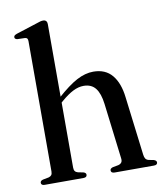

<svg xmlns="http://www.w3.org/2000/svg" viewBox="-83 -805 744 873"><g transform="rotate(-10 289.0 -368.5)"><path d="M193.5 -718V-55Q193.5 -44 197.8 -38.2Q202 -32.5 211 -30L236 -25Q248 -21.5 248 -12.5Q248 0 231.5 0H52.5Q44.5 0 40.5 -3.2Q36.5 -6.5 36.5 -12Q36.5 -16.5 39.8 -20Q43 -23.5 50 -25L76 -30Q85 -32.5 89.2 -38Q93.5 -43.5 93.5 -54.5V-656Q93.5 -664.5 90.5 -668.5Q87.5 -672.5 80.5 -673L45 -674Q39 -675 36 -677.8Q33 -680.5 33 -684.5Q33 -689.5 36.2 -692.5Q39.5 -695.5 47.5 -698.5L142.5 -729Q154.5 -733.5 161.8 -735.2Q169 -737 175 -737Q184 -737 188.8 -731.8Q193.5 -726.5 193.5 -718ZM181.5 -344.5 167 -359 187.5 -377Q242.5 -426.5 282.2 -447.5Q322 -468.5 359 -468.5Q415 -468.5 445.8 -431.5Q476.5 -394.5 484 -328.5L517.5 -57.5Q519 -45 523.5 -38.5Q528 -32 537.5 -29.5L560.5 -25Q567 -23 570.2 -19.8Q573.5 -16.5 573.5 -12Q573.5 -6.5 569.5 -3.2Q565.5 0 557 0H376Q359 0 359 -12.5Q359 -21 371 -25L397.5 -30Q407.5 -32.5 412.5 -39Q417.5 -45.5 416 -57.5L384.5 -315Q378.5 -364 359.5 -388.2Q340.5 -412.5 304.5 -412.5Q281 -412.5 256 -400Q231 -387.5 201.5 -362Z"/></g></svg>

Font: Fraunces 60pt
Style: Regular
Weight: 400
Version: Version 1.000;[b76b70a41]